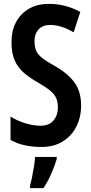

<svg xmlns="http://www.w3.org/2000/svg" viewBox="-20 -744 469 985"><path d="M396 -204Q396 -141 371 -93Q346 -45 300.5 -17.5Q255 10 194 10Q149 10 110 2Q71 -6 34 -26V-146Q71 -123 112 -111Q153 -99 188 -99Q232 -99 254.5 -126Q277 -153 277 -192Q277 -220 268.5 -240Q260 -260 238 -278.5Q216 -297 176 -320Q133 -344 102.5 -370.5Q72 -397 55.5 -434Q39 -471 39 -528Q39 -587 62.5 -631Q86 -675 130 -700Q174 -725 234 -724Q277 -724 317 -713Q357 -702 392 -683L358 -578Q294 -616 238 -616Q199 -616 178 -593Q157 -570 157 -534Q157 -504 165.5 -484Q174 -464 196.5 -446.5Q219 -429 260 -406Q328 -368 362 -321Q396 -274 396 -204ZM271 72Q260 109 242 149.5Q224 190 203 221H134V209Q139 191 144.5 164Q150 137 154.5 109Q159 81 160 61H271Z"/></svg>

Font: Noto Sans Thai ExtCond SemBd
Style: Regular
Weight: 600
Width: 2
Designer: Monotype Design Team
Foundry: Monotype Imaging Inc.
Version: Version 2.002; ttfautohint (v1.8.4.7-5d5b)